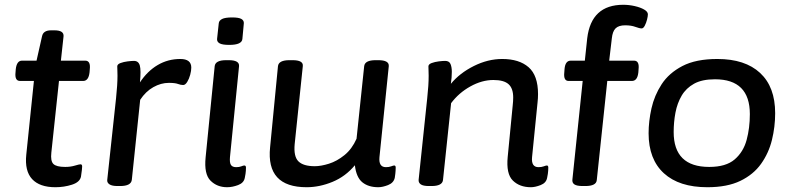

<svg xmlns="http://www.w3.org/2000/svg" viewBox="-20 -777 3316 804"><path d="M212 7Q146 7 114.5 -27Q83 -61 90 -129L122 -438H64Q41 -438 45 -474L46 -487Q50 -523 72 -523H133L156 -625Q161 -650 194 -650H208Q249 -650 246 -624L235 -523H337Q360 -523 356 -487L355 -474Q351 -438 328 -438H227L195 -138Q191 -103 203.5 -90.5Q216 -78 253 -78Q275 -78 293.5 -83.5Q312 -89 317 -89Q324 -89 324 -80Q324 -77 323 -66Q322 -55 319 -37Q314 -14 281 -3.5Q248 7 212 7Z M472 2Q449 2 438.5 -5Q428 -12 429 -23L466 -366Q472 -423 472 -460Q472 -474 471.5 -482.5Q471 -491 471 -499Q471 -508 484.5 -513Q498 -518 514.5 -520Q531 -522 541 -522Q560 -522 565.5 -502.5Q571 -483 566 -432Q597 -479 640 -504.5Q683 -530 735 -530Q781 -530 781 -494Q781 -481 776.5 -464Q772 -447 764 -434Q756 -421 747 -421Q737 -421 725 -425.5Q713 -430 687 -430Q654 -430 622 -412Q590 -394 567 -359L532 -24Q529 2 483 2Z M931 7Q889 7 861.5 -20.5Q834 -48 841 -118L879 -500Q882 -525 927 -525H938Q983 -525 981 -500L943 -119Q941 -96 947 -86.5Q953 -77 969 -77Q982 -77 990.5 -80.5Q999 -84 1003 -84Q1010 -84 1010 -75Q1010 -73 1009.5 -62Q1009 -51 1005 -32Q1001 -11 977 -2Q953 7 931 7ZM940 -589Q911 -589 899.5 -595.5Q888 -602 889 -614L896 -679Q897 -691 910 -697.5Q923 -704 952 -704Q980 -704 991 -697.5Q1002 -691 1001 -679L995 -614Q993 -589 940 -589Z M1264 7Q1094 7 1111 -160L1144 -500Q1147 -525 1192 -525H1205Q1251 -525 1248 -500L1214 -174Q1209 -122 1229.5 -101.5Q1250 -81 1298 -81Q1324 -81 1357.5 -91.5Q1391 -102 1422.5 -127.5Q1454 -153 1473 -196L1505 -500Q1508 -525 1553 -525H1564Q1610 -525 1608 -500L1569 -119Q1565 -77 1596 -77Q1609 -77 1618 -80.5Q1627 -84 1631 -84Q1637 -84 1637 -75Q1637 -73 1636.5 -62Q1636 -51 1633 -32Q1628 -11 1605 -2Q1582 7 1564 7Q1523 7 1497.5 -13.5Q1472 -34 1466 -85Q1427 -38 1372.5 -15.5Q1318 7 1264 7Z M2203 7Q2156 7 2127.5 -21Q2099 -49 2106 -120L2127 -336Q2128 -345 2128.5 -353Q2129 -361 2129 -369Q2129 -407 2109.5 -424.5Q2090 -442 2046 -442Q1998 -442 1949.5 -415Q1901 -388 1869 -345L1835 -23Q1832 2 1787 2H1776Q1752 2 1742 -5Q1732 -12 1733 -24L1769 -366Q1772 -393 1773.5 -416.5Q1775 -440 1775 -460Q1775 -472 1774.5 -481Q1774 -490 1774 -499Q1774 -508 1787.5 -513Q1801 -518 1817.5 -520Q1834 -522 1844 -522Q1861 -522 1866.5 -509Q1872 -496 1872 -476Q1872 -453 1868 -426Q1905 -471 1964 -500.5Q2023 -530 2083 -530Q2154 -530 2193.5 -495.5Q2233 -461 2233 -383Q2233 -374 2232.5 -365.5Q2232 -357 2231 -348L2208 -119Q2204 -77 2235 -77Q2248 -77 2257 -80.5Q2266 -84 2270 -84Q2276 -84 2276 -75Q2276 -73 2275.5 -62Q2275 -51 2271 -32Q2267 -11 2244 -2Q2221 7 2203 7Z M2420 2Q2395 2 2385 -5Q2375 -12 2377 -26L2420 -438H2361Q2339 -438 2343 -474L2344 -488Q2347 -523 2370 -523H2429L2439 -617Q2456 -757 2590 -757Q2614 -757 2638 -751.5Q2662 -746 2677.5 -737Q2693 -728 2693 -717Q2693 -709 2689.5 -695Q2686 -681 2680 -669.5Q2674 -658 2667 -658Q2658 -658 2640.5 -664.5Q2623 -671 2598 -671Q2571 -671 2558 -658.5Q2545 -646 2542 -616L2531 -523H2635Q2658 -523 2654 -487L2653 -473Q2649 -438 2626 -438H2523L2479 -23Q2477 2 2431 2Z M2942 7Q2824 7 2760 -51.5Q2696 -110 2696 -219Q2696 -269 2708 -323Q2720 -377 2750.5 -424Q2781 -471 2837.5 -500.5Q2894 -530 2984 -530Q3100 -530 3163 -471.5Q3226 -413 3226 -303Q3226 -246 3212.5 -191Q3199 -136 3167 -91Q3135 -46 3080 -19.5Q3025 7 2942 7ZM2950 -78Q3020 -78 3056.5 -109.5Q3093 -141 3106.5 -191Q3120 -241 3120 -299Q3120 -445 2974 -445Q2920 -445 2886.5 -426.5Q2853 -408 2834.5 -376.5Q2816 -345 2808.5 -305.5Q2801 -266 2801 -224Q2801 -78 2950 -78Z"/></svg>

Font: Asap Semi Expanded Semi Expanded Medium
Style: Italic
Weight: 500
Width: 6
Italic angle: -6°
Designer: Pablo Cosgaya
Foundry: Omnibus-Type
Version: Version 3.001; ttfautohint (v1.8.4.7-5d5b)